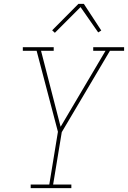

<svg xmlns="http://www.w3.org/2000/svg" viewBox="-20 -981 667 1001"><path d="M352 0H140V-19H237L282 -294L171 -716H99V-735H260V-716H194L296 -320L530 -716H466V-735H627V-716H553L302 -292L257 -19H352ZM266 -810 252 -823 389 -961H417L508 -822L492 -812L400 -944Z"/></svg>

Font: Iosevka HT Thin Extended
Style: Italic
Weight: 100
Width: 7
Italic angle: -9°
Monospace: yes
Designer: Belleve Invis
Foundry: Belleve Invis
Version: Version 32.3.0; ttfautohint (v1.8.4)